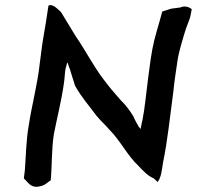

<svg xmlns="http://www.w3.org/2000/svg" viewBox="-20 -746 768 749"><path d="M92 -256C82 -201 81 -134 77 -82L73 -50C88 -37 99 -13 129 -18C155 -21 164 -34 178 -43C183 -97 181 -165 190 -222C201 -279 221 -359 229 -419C232 -437 232 -450 234 -467L236 -479C238 -484 240 -495 242 -502L245 -498C247 -490 250 -483 253 -475C260 -451 264 -440 273 -411C301 -362 326 -336 356 -295C372 -275 390 -260 406 -241C450 -197 476 -140 521 -98C538 -80 556 -60 580 -50L595 -36C609 -55 611 -80 616 -112C625 -155 632 -202 638 -247C644 -293 650 -342 656 -387C658 -409 661 -430 664 -452C667 -472 670 -493 673 -513C678 -546 697 -608 706 -636L720 -673C724 -685 725 -698 728 -710C720 -718 700 -725 684 -717L647 -712L613 -701C608 -681 600 -655 591 -623C576 -572 570 -533 563 -480C555 -424 550 -370 542 -314C539 -293 534 -269 530 -251L529 -243C526 -246 524 -249 521 -252C514 -264 506 -278 501 -291C487 -314 470 -337 451 -355C427 -382 404 -409 382 -439C346 -486 310 -555 277 -602C256 -635 238 -667 218 -699L205 -711C193 -722 179 -730 169 -724L164 -691C158 -648 150 -609 144 -567C141 -543 138 -521 135 -498C127 -420 103 -331 92 -256Z"/></svg>

Font: Hussar Pisanka
Style: Kur
Weight: 400
Designer: Robert Jablonski
Foundry: Cannot Into Space Fonts
Version: Version 1.070